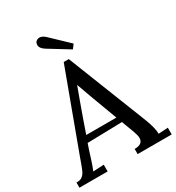

<svg xmlns="http://www.w3.org/2000/svg" viewBox="-228 -1057 1088 1186"><g transform="rotate(-30 316.0 -463.5)"><path d="M0 0ZM645 0H402V-37H405Q462 -37 462 -82Q462 -98 451 -129L417 -220L166 -214H169Q157 -181 135 -110Q126 -80 111 -44L188 -48V0H-13V-37H-10Q13 -36 27.5 -46.5Q42 -57 51 -75Q60 -93 73 -130Q74 -134 84 -161L291 -721H327L551 -153Q578 -81 577 -44L645 -48ZM331 -449 292 -557 256 -459Q221 -363 186 -261H401ZM236 -927Q254 -927 275 -909L401 -789L379 -760L234 -849Q202 -869 202 -893Q202 -906 208 -914Q211 -918 218.5 -922.5Q226 -927 236 -927Z"/></g></svg>

Font: Sumana
Style: Regular
Weight: 400
Designer: Cyreal, Alexei Vanyashin (Devanagari), Olga Karpushina (Latin)
Foundry: Cyreal
Version: Version 1.015;PS 001.015;hotconv 1.0.70;makeotf.lib2.5.58329